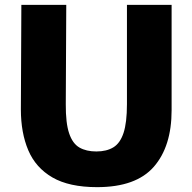

<svg xmlns="http://www.w3.org/2000/svg" viewBox="-20 -763 793 791"><path d="M380 8Q265 8 196 -32Q127 -72 96.5 -144Q66 -216 66 -312L68 -743H253L251 -334Q250.5 -256 264.8 -213.8Q279 -171.5 307.2 -155.2Q335.5 -139 377 -139Q419 -139 447 -156Q475 -173 489 -215.5Q503 -258 503 -334V-743H687V-309Q687 -160 613.8 -76Q540.5 8 380 8Z"/></svg>

Font: Koeln Type Sans ExtraBold
Style: Regular
Weight: 800
Designer: Eben Sorkin
Foundry: Eben Sorkin
Version: Version 2.001